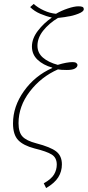

<svg xmlns="http://www.w3.org/2000/svg" viewBox="-20 -775 445 974"><path d="M202 155Q241 133 254.5 109.5Q268 86 268 60Q268 25 242.5 9Q217 -7 155 -22Q98 -37 72 -64.5Q46 -92 46 -149Q46 -235 101.5 -313Q157 -391 245 -430V-432Q199 -445 170.5 -472Q142 -499 142 -539Q142 -579 171.5 -618Q201 -657 243 -686Q215 -692 184.5 -705Q154 -718 133 -739L151 -755Q172 -736 202.5 -722Q233 -708 264 -705Q291 -721 324 -732Q357 -743 378 -743Q392 -743 398.5 -740Q405 -737 405 -728Q405 -716 376.5 -705Q348 -694 323 -691Q309 -688 294.5 -686.5Q280 -685 274 -684Q229 -657 199.5 -620Q170 -583 170 -543Q170 -507 197.5 -483Q225 -459 273 -446Q319 -460 349 -460Q361 -460 367 -455.5Q373 -451 373 -445Q373 -435 360.5 -427.5Q348 -420 319 -420Q288 -420 274 -423Q188 -385 131 -310.5Q74 -236 74 -150Q74 -104 94 -82.5Q114 -61 164 -48Q237 -29 265.5 -6.5Q294 16 294 59Q294 95 275.5 124.5Q257 154 214 179Z"/></svg>

Font: Noto Serif NarrowThin
Style: Italic
Weight: 250
Width: 4
Italic angle: -12°
Designer: Monotype Design Team
Foundry: Monotype Imaging Inc.
Version: Version 1.001